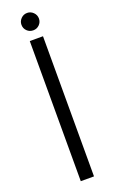

<svg xmlns="http://www.w3.org/2000/svg" viewBox="-169 -914 566 953"><g transform="rotate(-20 114.5 -438.0)"><path d="M115.2 -784.2Q95.7 -784.2 82.3 -797.4Q68.8 -810.5 68.8 -830.1Q68.8 -848.6 82.3 -862.3Q95.7 -876 115.2 -876Q133.8 -876 147.5 -862.3Q161.1 -848.6 161.1 -830.1Q161.1 -811 147.7 -797.6Q134.3 -784.2 115.2 -784.2ZM80.1 0V-740.2H149.9V0Z"/></g></svg>

Font: SVN-Poppins Light
Style: Regular
Weight: 300
Designer: Ninad Kale (Devanagari), Jonny Pinhorn (Latin)
Foundry: Indian Type Foundry
Version: Version 3.002 2017